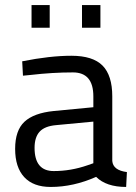

<svg xmlns="http://www.w3.org/2000/svg" viewBox="-20 -731 541 761"><path d="M350 -349Q350 -444 269 -444Q188 -444 102 -434L71 -431L68 -488Q178 -510 263 -510Q348 -510 386.5 -471Q425 -432 425 -349V-93Q428 -56 483 -49L480 10Q401 10 361 -30Q271 10 181 10Q112 10 76 -29Q40 -68 40 -141Q40 -214 77 -248.5Q114 -283 193 -291L350 -306ZM117 -145Q117 -53 193 -53Q261 -53 327 -76L350 -84V-249L202 -235Q157 -231 137 -209Q117 -187 117 -145ZM105 -621V-711H177V-621ZM305 -621V-711H378V-621Z"/></svg>

Font: Titillium-CLs Web
Style: CLs-Regular
Weight: 400
Version: Version 1.002;PS 57.000;hotconv 1.0.70;makeotf.lib2.5.55311